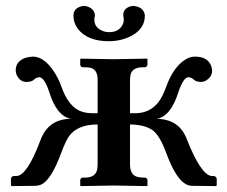

<svg xmlns="http://www.w3.org/2000/svg" viewBox="-20 -630 771 651"><path d="M471.2 -578.1Q471.2 -525.4 410.6 -501.5Q381.8 -490.2 349.1 -490.2Q275.9 -490.2 243.2 -533.2Q229 -553.2 229 -577.1Q229 -601.1 254.9 -608.4Q261.7 -609.9 268.1 -609.9Q297.9 -604.5 301.8 -580.1Q301.8 -579.1 301.8 -576.7Q301.3 -573.2 300.8 -571.8Q299.8 -567.9 299.8 -564Q299.8 -536.1 328.6 -524.9Q338.4 -521 350.1 -521Q384.3 -521 396.5 -547.9Q399.9 -555.7 399.9 -563Q399.4 -569.3 398.9 -571.8Q397.9 -574.7 397.9 -579.1Q397.9 -600.1 420.4 -607.9Q426.8 -609.9 433.1 -609.9Q467.8 -606 471.2 -578.1ZM420.9 -208V-71.8Q420.9 -32.2 453.6 -28.8Q459 -28.3 463.9 -27.8H472.2Q479 -25.9 480 -20V-1L479 1Q478 1 363.8 -1L253.9 1L252 -1V-20Q253.9 -26.9 259.8 -27.8H268.1Q306.2 -27.8 310.1 -59.1Q310.5 -65.4 311 -71.8V-208Q240.2 -208 211.9 -165Q201.2 -147.9 188 -112.8Q154.3 -20.5 120.1 -4.4Q110.8 -0.5 102.1 0L20 1L17.1 -1V-23.9Q18.6 -32.2 26.9 -33.2H35.2Q71.3 -33.2 116.2 -152.3Q117.2 -155.3 118.2 -157.2Q145 -226.6 220.2 -227.1Q171.9 -236.8 147 -317.9Q130.9 -366.7 113.8 -368.2Q102.5 -367.2 96.2 -360.8Q87.9 -352.1 69.8 -352.1Q48.8 -352.1 37.1 -374.5Q33.2 -383.3 33.2 -391.1Q33.2 -421.9 65.4 -433.6Q77.6 -437.5 90.8 -438Q136.7 -438 174.3 -368.2Q182.6 -352.5 188 -336.9Q212.9 -265.1 258.8 -251Q274.9 -246.1 293.9 -246.1H311V-359.9Q311 -394.5 286.1 -400.4Q277.8 -401.9 268.1 -401.9H259.8Q252.9 -403.8 252 -410.2V-429.2L253.9 -431.2Q254.9 -431.2 363.8 -429.2L479 -431.2L480 -429.2V-410.2Q478 -403.3 472.2 -401.9H463.9Q426.3 -401.9 421.9 -373Q420.9 -366.7 420.9 -359.9V-246.1H438Q502.9 -246.1 532.7 -309.6Q538.6 -322.3 543.9 -336.9Q568.8 -405.3 611.3 -429.7Q626 -438 641.1 -438Q684.1 -438 696.3 -405.8Q698.7 -397.9 699.2 -391.1Q699.2 -368.7 676.8 -356Q668.9 -352.1 662.1 -352.1Q644 -352.5 636.2 -360.8Q628.4 -367.7 618.2 -368.2Q601.1 -366.2 585 -317.9Q559.1 -235.8 512.2 -227.1Q588.4 -225.6 613.8 -157.2Q660.2 -39.1 696.8 -33.2H705.1Q713.9 -31.2 714.8 -23.9V-1L711.9 1L629.9 0Q587.4 -1 549.8 -95.2Q547.9 -99.6 543 -112.8Q521.5 -170.9 497.6 -188.5Q470.2 -207.5 420.9 -208Z"/></svg>

Font: Linux Libertine O
Style: Semibold
Weight: 700
Designer: Philipp H. Poll
Foundry: Philipp H. Poll
Version: Version 5.0.0